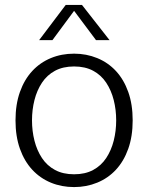

<svg xmlns="http://www.w3.org/2000/svg" viewBox="-20 -749 600 780"><path d="M281 11Q230 11 186.5 -7Q143 -25 111 -59.5Q79 -94 61 -144.5Q43 -195 43 -260Q43 -325 61 -375.5Q79 -426 111 -460.5Q143 -495 186.5 -513Q230 -531 281 -531Q331 -531 375 -513Q419 -495 451 -460.5Q483 -426 501 -375.5Q519 -325 519 -260Q519 -195 501 -144.5Q483 -94 451 -59.5Q419 -25 375 -7Q331 11 281 11ZM281 -41Q326 -41 358.5 -58.5Q391 -76 411.5 -107Q432 -138 442 -177.5Q452 -217 452 -260Q452 -303 442 -342.5Q432 -382 411.5 -413Q391 -444 358.5 -461.5Q326 -479 281 -479Q236 -479 203.5 -461.5Q171 -444 150.5 -413Q130 -382 120 -342.5Q110 -303 110 -260Q110 -217 120 -177.5Q130 -138 150.5 -107Q171 -76 203.5 -58.5Q236 -41 281 -41ZM139 -586 247 -729H313L425 -586H370L281 -705L193 -586Z"/></svg>

Font: Murecho Thin Light
Style: Regular
Weight: 300
Version: Version 1.010